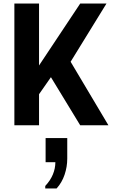

<svg xmlns="http://www.w3.org/2000/svg" viewBox="-20 -706 640 1082"><path d="M61 0V-686H200V-337L432 -686H580L378 -358L591 0H432L267 -271L200 -175V0ZM235 356V342Q264 311 278 277Q292 243 292 208H237V72H359V188Q359 234 344 278.5Q329 323 299 356Z"/></svg>

Font: Chivo Mono SemiBold
Style: Regular
Weight: 600
Monospace: yes
Designer: Hector Gatti
Foundry: Omnibus-Type
Version: Version 1.008